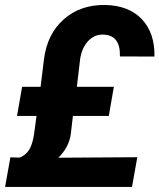

<svg xmlns="http://www.w3.org/2000/svg" viewBox="-23 -740 631 760"><path d="M265.6 -281.2 257.3 -209.5Q249.5 -156.2 208 -115.7L520.5 -117.7L499.5 0H-2.9L18.1 -117.2L54.7 -116.2Q78.1 -125.5 91.3 -145.3Q104.5 -165 111.3 -205.6L121.6 -281.2H44.4L64.5 -396.5H137.7L150.9 -504.4Q163.6 -606 230 -664.1Q296.4 -722.2 394 -720.2Q487.3 -718.3 538.8 -663.6Q590.3 -608.9 588.4 -516.1L451.7 -516.6Q454.1 -601.6 385.3 -603Q351.1 -604 326.4 -578.1Q301.8 -552.2 294.4 -507.8L281.2 -396.5H427.7L407.7 -281.2Z"/></svg>

Font: RobotoInd
Style: Bold Italic
Weight: 700
Italic angle: -12°
Designer: Google
Version: Version 2.001150; 2014